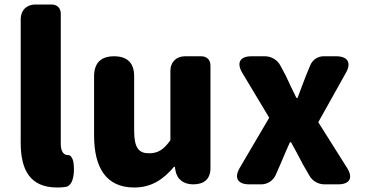

<svg xmlns="http://www.w3.org/2000/svg" viewBox="-20 -819 1624 853"><path d="M250 -489V-758C250 -783 234 -799 209 -799H161H137C98 -799 72 -773 72 -734V-185C72 -66 112 14 234 14C249 14 262 13 274 11C310 2 312 -63 306 -100C304 -112 295 -131 283 -130C282 -130 282 -130 281 -130C267 -130 250 -141 250 -179Z M915 -284V-528C915 -553 899 -569 874 -569H826H802C763 -569 737 -543 737 -504V-196C707 -154 682 -138 642 -138C597 -138 576 -161 576 -239V-480C576 -539 546 -569 487 -569C428 -569 398 -539 398 -480V-217C398 -75 451 14 576 14C653 14 706 -22 753 -78H757L759 -64C766 -21 796 0 839 0C887 0 915 -24 915 -72Z M1089 -148 1045 -73C1019 -29 1036 0 1087 0H1141C1169 0 1194 -17 1205 -42L1226 -90C1240 -123 1254 -156 1268 -187H1273C1291 -156 1308 -122 1325 -90L1355 -38C1368 -15 1394 0 1421 0H1472H1482C1534 0 1550 -29 1522 -73L1394 -276L1517 -496C1542 -540 1525 -569 1474 -569H1418C1391 -569 1368 -553 1358 -528L1339 -482C1327 -449 1313 -416 1302 -384H1297C1281 -416 1265 -449 1250 -482L1225 -529C1212 -553 1185 -569 1157 -569H1097C1046 -569 1030 -540 1056 -496L1176 -296Z"/></svg>

Font: GenSenRounded2 TW H
Style: Regular
Weight: 900
Version: Version 2.100;PS 2.1;hotconv 16.6.51;makeotf.lib2.5.65220 DE